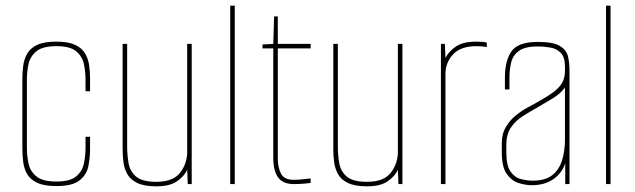

<svg xmlns="http://www.w3.org/2000/svg" viewBox="-20 -650 2244 678"><path d="M179 7Q136 7 111.5 -4.5Q87 -16 76 -35Q65 -54 62 -77.5Q59 -101 59 -124V-372Q59 -395 62 -418Q65 -441 76 -460.5Q87 -480 111.5 -491.5Q136 -503 179 -503Q221 -503 245.5 -491.5Q270 -480 281 -460.5Q292 -441 295 -418Q298 -395 298 -372V-328H282V-369Q282 -396 276.5 -423Q271 -450 249.5 -468.5Q228 -487 179 -487Q130 -487 108 -468.5Q86 -450 80.5 -423Q75 -396 75 -369V-127Q75 -101 80.5 -73.5Q86 -46 108 -27.5Q130 -9 179 -9Q228 -9 249.5 -27.5Q271 -46 276.5 -73.5Q282 -101 282 -127V-167H298V-124Q298 -93 292 -63Q286 -33 261 -13Q236 7 179 7Z M532 8Q490 8 465.5 -3.5Q441 -15 430 -34.5Q419 -54 416 -77Q413 -100 413 -123V-495H429V-132Q429 -103 434 -74Q439 -45 460.5 -26.5Q482 -8 532 -8Q587 -8 612 -35.5Q637 -63 641 -106V-495H657V0H643L641 -50Q630 -27 604.5 -9.5Q579 8 532 8Z M793 0V-630H809V0Z M1018 0Q979 0 962 -23.5Q945 -47 945 -93V-479H907V-493L945 -495L948 -592H961V-495H1077V-479H961V-88Q961 -60 972 -37.5Q983 -15 1017 -15Q1031 -15 1045 -16.5Q1059 -18 1077 -20V-4Q1070 -3 1053.5 -1.5Q1037 0 1018 0Z M1276 8Q1234 8 1209.5 -3.5Q1185 -15 1174 -34.5Q1163 -54 1160 -77Q1157 -100 1157 -123V-495H1173V-132Q1173 -103 1178 -74Q1183 -45 1204.5 -26.5Q1226 -8 1276 -8Q1331 -8 1356 -35.5Q1381 -63 1385 -106V-495H1401V0H1387L1385 -50Q1374 -27 1348.5 -9.5Q1323 8 1276 8Z M1537 0V-495H1551L1553 -445Q1564 -468 1589.5 -485.5Q1615 -503 1662 -503Q1683 -503 1699 -500V-484Q1683 -487 1662 -487Q1607 -487 1580 -458Q1553 -429 1553 -389V0Z M1858 4Q1835 4 1810.5 -4Q1786 -12 1769 -36.5Q1752 -61 1752 -112V-146Q1752 -178 1766.5 -202Q1781 -226 1801.5 -242.5Q1822 -259 1841.5 -269.5Q1861 -280 1870 -285Q1910 -307 1932.5 -323.5Q1955 -340 1965 -357.5Q1975 -375 1975 -400V-414Q1975 -448 1960.5 -463Q1946 -478 1924 -482Q1902 -486 1879 -486Q1835 -486 1813.5 -471Q1792 -456 1785.5 -431Q1779 -406 1779 -375V-334H1763V-377Q1763 -435 1786 -468.5Q1809 -502 1879 -502Q1933 -502 1956.5 -488Q1980 -474 1985.5 -451.5Q1991 -429 1991 -402V0H1976V-73Q1964 -38 1933.5 -17Q1903 4 1858 4ZM1861 -12Q1905 -12 1929.5 -31Q1954 -50 1964.5 -83Q1975 -116 1975 -157V-341Q1959 -319 1931.5 -302.5Q1904 -286 1875 -269Q1850 -255 1825.5 -239.5Q1801 -224 1784.5 -200Q1768 -176 1768 -138V-112Q1768 -65 1783 -44Q1798 -23 1820 -17.5Q1842 -12 1861 -12Z M2120 0V-630H2136V0Z"/></svg>

Font: Alumni Sans Pinstripe
Style: Regular
Weight: 400
Designer: Robert E. Leuschke
Foundry: Robert E. Leuschke
Version: Version 1.010; ttfautohint (v1.8.4.7-5d5b)